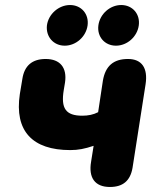

<svg xmlns="http://www.w3.org/2000/svg" viewBox="-20 -736 637 765"><path d="M418 9C469 9 499 -15 508 -67L560 -400C570 -465 545 -501 490 -501C432 -501 400 -473 390 -415L371 -289C352 -279 331 -275 308 -275C242 -275 222 -304 234 -377L239 -407C248 -467 219 -501 162 -501C109 -501 77 -475 69 -421L59 -361C37 -214 109 -138 260 -138C292 -138 317 -143 353 -155L343 -92C332 -28 358 9 418 9ZM238 -554C283 -554 323 -590 329 -635C335 -680 304 -716 259 -716C214 -716 173 -680 167 -635C162 -590 193 -554 238 -554ZM442 -554C487 -554 527 -590 533 -635C539 -680 508 -716 463 -716C418 -716 378 -680 372 -635C366 -590 397 -554 442 -554Z"/></svg>

Font: SN Pro Heavy
Style: Italic
Weight: 800
Italic angle: -9°
Designer: Tobias Whetton
Foundry: Supernotes
Version: Version 1.001;Glyphs 3.2 (3249)